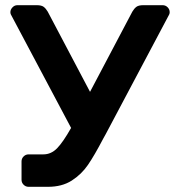

<svg xmlns="http://www.w3.org/2000/svg" viewBox="-20 -720 676 740"><path d="M20 -673Q20 -683 28 -691.5Q36 -700 47 -700H122Q140 -700 148.5 -693.5Q157 -687 164 -675L327 -366L490 -675Q497 -687 505.5 -693.5Q514 -700 532 -700H607Q618 -700 626 -692Q634 -684 634 -673Q634 -668 632 -664L388 -204Q382 -192 378 -186Q344 -121 319 -84.5Q294 -48 256.5 -24Q219 0 165 0H90Q79 0 71 -8Q63 -16 63 -27V-98Q63 -109 71 -117Q79 -125 90 -125H147Q177 -125 200 -148.5Q223 -172 254 -227L22 -664Q20 -668 20 -673Z"/></svg>

Font: Hezaedrus Medium
Style: Regular
Weight: 500
Designer: Hubert & Fischer
Foundry: Hubert & Fischer
Version: Version 1.10;September 3, 2019;FontCreator 11.5.0.2425 64-bi